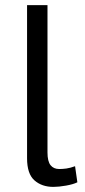

<svg xmlns="http://www.w3.org/2000/svg" viewBox="-20 -720 332 752"><path d="M166 -123Q166 -88 178 -73Q190 -58 212 -58Q225 -58 240 -60Q255 -62 274 -69L283 -6Q267 2 238.5 7Q210 12 189 12Q144 12 115 -13.5Q86 -39 86 -100V-700H166Z"/></svg>

Font: PT Sans
Style: Regular
Weight: 400
Designer: A.Korolkova, O.Umpeleva, V.Yefimov
Foundry: ParaType Ltd
Version: Version 2.003